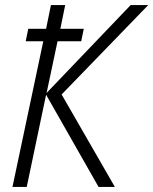

<svg xmlns="http://www.w3.org/2000/svg" viewBox="-20 -734 602 754"><path d="M29 0 150 -572H81L91 -621H161L180 -714H236L217 -621H309L299 -572H206L163 -369L493 -714H562L222 -363L431 0H367L161 -362L85 0Z"/></svg>

Font: Noto Sans SemiCondensed Light
Style: Italic
Weight: 300
Width: 4
Italic angle: -12°
Designer: Monotype Design Team
Foundry: Monotype Imaging Inc.
Version: Version 2.013; ttfautohint (v1.8.4.7-5d5b)